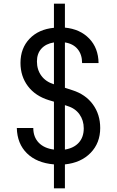

<svg xmlns="http://www.w3.org/2000/svg" viewBox="-20 -890 640 1050"><path d="M275 140V9Q181 1 127.5 -51.5Q74 -104 72 -190H162Q162 -141 191.5 -110Q221 -79 275 -72V-334L248 -342Q173 -365 132.5 -419Q92 -473 92 -546Q92 -626 141.5 -678Q191 -730 275 -738V-870H335V-739Q418 -731 468 -679Q518 -627 519 -545H429Q429 -592 404.5 -621.5Q380 -651 335 -658V-410L375 -397Q448 -374 488 -319Q528 -264 528 -190Q528 -108 475.5 -54Q423 0 335 9V140ZM182 -554Q182 -509 206 -476Q230 -443 275 -429V-658Q231 -651 206.5 -624Q182 -597 182 -554ZM335 -72Q384 -80 411 -110Q438 -140 438 -188Q438 -232 414.5 -265Q391 -298 347 -311L335 -315Z"/></svg>

Font: Liga JetBrainsMono Nerd Font
Style: Regular
Weight: 400
Designer: Philipp Nurullin, Konstantin Bulenkov
Foundry: JetBrains
Version: Version 2.225; ttfautohint (v1.8.3)